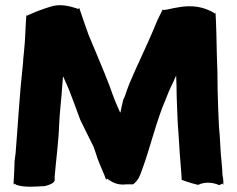

<svg xmlns="http://www.w3.org/2000/svg" viewBox="-20 -753 898 727"><path d="M32 -67C32 -66 30 -61 33 -53L35 -58L42 -53C72 -42 122 -47 141 -48H148C159 -51 173 -54 183 -63L187 -69V-85C192 -146 202 -217 204 -282C206 -331 213 -381 216 -432L218 -457C218 -458 219 -462 219 -464C227 -446 234 -430 241 -414C253 -384 272 -331 284 -299C299 -267 320 -227 334 -198C341 -179 344 -169 350 -151C359 -126 375 -93 382 -72L385 -77C400 -67 420 -50 459 -55H484C505 -71 510 -89 516 -105C549 -193 572 -296 607 -376L619 -406C623 -416 628 -426 635 -440L647 -467C648 -442 649 -416 649 -388C651 -341 652 -290 656 -245C657 -222 660 -189 661 -167C663 -135 667 -101 668 -72L685 -66C699 -61 713 -57 730 -53C757 -66 788 -62 810 -52L823 -58L825 -52C828 -73 822 -87 822 -94C822 -112 820 -125 819 -139C814 -182 814 -229 809 -275C807 -314 805 -368 804 -412C804 -455 803 -505 801 -548C800 -595 799 -659 796 -708L795 -701L784 -708C768 -716 752 -723 728 -727C682 -734 643 -723 613 -717L601 -715L596 -717C583 -692 574 -673 563 -645C535 -578 501 -510 471 -439L460 -410C456 -397 452 -385 446 -374V-372C442 -357 439 -342 436 -327C436 -327 435 -327 434 -329C418 -364 410 -384 397 -422C371 -491 342 -556 315 -622C303 -654 292 -689 280 -723L276 -719L265 -723C242 -730 205 -740 169 -727C143 -719 118 -710 94 -699L81 -693L80 -699C76 -651 76 -603 71 -559L68 -529C68 -521 67 -513 66 -503C54 -396 48 -282 39 -172L35 -142V-137C35 -121 33 -89 32 -70Z"/></svg>

Font: Hussar Pisanka
Style: Blk
Weight: 700
Designer: Robert Jablonski
Foundry: Cannot Into Space Fonts
Version: Version 1.070